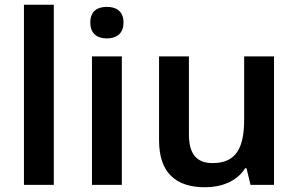

<svg xmlns="http://www.w3.org/2000/svg" viewBox="-20 -780 1256 810"><path d="M207 0V-760H81V0Z M431 -751C392 -751 361 -734 361 -685C361 -636 392 -618 431 -618C469 -618 501 -636 501 -685C501 -734 469 -751 431 -751ZM494 -542H368V0H494Z M1136 -542H1010V-277C1010 -158 978 -92 877 -92C808 -92 777 -132 777 -213V-542H651V-188C651 -50 723 10 845 10C913 10 979 -14 1014 -70H1020L1037 0H1136Z"/></svg>

Font: Noto Sans Bengali SemiBold
Style: Regular
Weight: 600
Designer: Jelle Bosma - Monotype Design Team
Foundry: Monotype Imaging Inc.
Version: Version 2.003